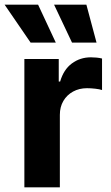

<svg xmlns="http://www.w3.org/2000/svg" viewBox="-43 -797 472 817"><path d="M60.7 0V-545.9H207V-450H212.9Q227.7 -501.1 262.9 -527.1Q298.1 -553.1 343.8 -553.1Q355.1 -553.1 368.2 -551.9Q381.2 -550.6 391.2 -548V-413.9Q380.7 -417.5 361.9 -419.6Q343.1 -421.7 327.1 -421.7Q294 -421.7 267.8 -407.3Q241.5 -392.9 226.6 -367.4Q211.7 -342 211.7 -308.4V0ZM87.3 -615.6 -23.4 -777.1H119.1L194.5 -615.6ZM263.5 -615.6 187.1 -777.1H324.6L367.8 -615.6Z"/></svg>

Font: GitLab Sans
Style: Regular
Weight: 400
Designer: Rasmus Andersson
Foundry: Modifications by GitLab B.V., manufactured by rsms
Version: Version 4.000;git-c8fb6b7